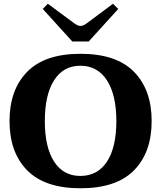

<svg xmlns="http://www.w3.org/2000/svg" viewBox="-20 -998 863 1028"><path d="M209 -950 236 -978 371 -878Q395 -859 411 -859Q427 -859 451 -878L585 -978L613 -950L455 -776H367ZM31 -350Q31 -517 125.5 -613.5Q220 -710 411 -710Q603 -710 697.5 -613.5Q792 -517 792 -350Q792 -182 697.5 -86Q603 10 411 10Q220 10 125.5 -86Q31 -182 31 -350ZM603 -350Q603 -490 552.5 -568Q502 -646 410 -646Q319 -646 269.5 -568Q220 -490 220 -350Q220 -210 269.5 -133Q319 -56 410 -56Q503 -56 553 -133Q603 -210 603 -350Z"/></svg>

Font: Taviraj
Style: Bold
Weight: 700
Designer: Katatrad Team
Foundry: CadsonDemak
Version: Version 1.001